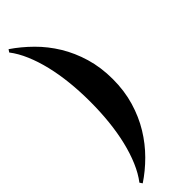

<svg xmlns="http://www.w3.org/2000/svg" viewBox="-333 -776 1022 1022"><g transform="rotate(-45 177.5 -265.0)"><path d="M135 -265Q135 -342 127.5 -413.5Q120 -485 105 -547.5Q90 -610 67.5 -663Q45 -716 15 -755L25 -770Q81 -732 132 -681.5Q183 -631 221.5 -568Q260 -505 282.5 -429Q305 -353 305 -265Q305 -177 282.5 -101Q260 -25 221.5 38Q183 101 132 152Q81 203 25 240L15 225Q45 186 67.5 133Q90 80 105 17.5Q120 -45 127.5 -116.5Q135 -188 135 -265Z"/></g></svg>

Font: Yeseva One
Style: Regular
Weight: 400
Designer: Jovanny Lemonad
Foundry: Jovanny Lemonad
Version: Version 2.001; ttfautohint (v0.91) -l 8 -r 50 -G 200 -x 0 -w